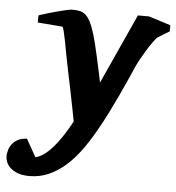

<svg xmlns="http://www.w3.org/2000/svg" viewBox="-133 -549 757 826"><g transform="rotate(5 245.5 -135.5)"><path d="M520 -412.1Q514.2 -406.2 502.9 -390.9Q491.7 -375.5 479.7 -356.2Q467.8 -336.9 456.3 -316.4Q444.8 -295.9 438 -280.8Q427.2 -256.8 412.4 -222.9Q397.5 -189 379.2 -149.9Q360.8 -110.8 339.6 -68.6Q318.4 -26.4 294.9 14.2Q270 57.6 241.5 96.7Q212.9 135.7 179.7 165Q146.5 194.3 107.9 211.7Q69.3 229 23.9 229Q-6.3 229 -26.6 221.2Q-46.9 213.4 -59.1 201.7Q-71.3 189.9 -76.2 176.8Q-81.1 163.6 -81.1 152.8Q-81.1 140.6 -77.1 126.5Q-73.2 112.3 -63.7 99.9Q-54.2 87.4 -38.8 79.1Q-23.4 70.8 0 69.8L43 146Q110.8 131.3 193.8 -21Q192.9 -26.9 189 -46.9Q185.1 -66.9 179.4 -95.7Q173.8 -124.5 166.7 -159.4Q159.7 -194.3 151.9 -230Q144.5 -264.2 138.2 -298.8Q131.8 -333.5 126.5 -361.3Q121.1 -389.2 116.7 -406.5Q112.3 -423.8 108.9 -423.8L2.9 -432.1V-462.9Q8.8 -464.8 20 -468.5Q31.2 -472.2 45.4 -476.3Q59.6 -480.5 74.7 -484.6Q89.8 -488.8 103.8 -492.2Q117.7 -495.6 128.7 -497.8Q139.6 -500 145 -500Q161.6 -500 175.5 -497.8Q189.5 -495.6 201.4 -486.1Q213.4 -476.6 223.9 -456.8Q234.4 -437 245.1 -401.9Q250 -384.8 255.9 -361.6Q261.7 -338.4 267.6 -311.8Q273.4 -285.2 279.8 -256.3Q286.1 -227.5 292 -198.2L429.2 -500H477.1L571.8 -470.2V-443.8Z"/></g></svg>

Font: Charis SIL Cyr
Style: Bold Italic
Weight: 700
Italic angle: -11°
Foundry: SIL International
Version: Version 5.000